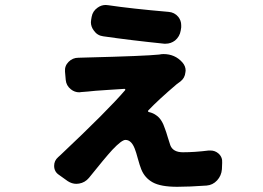

<svg xmlns="http://www.w3.org/2000/svg" viewBox="-20 -672 1040 760"><path d="M388.7 -528.3Q365.2 -531.2 351.6 -550.8Q339.8 -566.4 339.8 -584Q339.8 -588.9 340.8 -593.8L342.8 -605.5Q346.7 -627.9 366.2 -641.6Q380.9 -652.3 398.4 -652.3Q403.3 -652.3 408.2 -651.4Q500 -637.7 647.5 -625Q670.9 -623 685.5 -605.5Q697.3 -590.8 697.3 -572.3Q697.3 -568.4 697.3 -563.5L695.3 -550.8Q691.4 -527.3 672.9 -511.7Q656.2 -499 635.7 -499Q632.8 -499 629.9 -499Q496.1 -512.7 388.7 -528.3ZM610.4 -456.1Q619.1 -458 627 -458Q672.9 -458 702.1 -424.8Q714.8 -410.2 714.8 -392.6Q714.8 -388.7 713.9 -385.7Q711.9 -363.3 694.3 -349.6Q686.5 -343.8 679.7 -338.9Q608.4 -278.3 567.4 -235.4Q565.4 -233.4 565.9 -231.4Q566.4 -229.5 569.3 -228.5Q586.9 -224.6 599.6 -214.8Q621.1 -200.2 633.8 -160.2Q637.7 -150.4 644 -128.9Q650.4 -107.4 654.3 -96.7Q665 -69.3 704.1 -69.3Q751 -69.3 805.7 -76.2Q809.6 -76.2 813.5 -76.2Q831.1 -76.2 844.7 -64.5Q861.3 -49.8 859.4 -27.3L858.4 -2Q856.4 23.4 839.4 42Q822.3 60.5 797.9 62.5Q728.5 67.4 681.6 67.4Q616.2 67.4 584.5 49.8Q552.7 32.2 539.1 -2Q533.2 -16.6 525.4 -44.9Q517.6 -73.2 516.6 -74.2Q502.9 -118.2 476.6 -118.2Q461.9 -118.2 424.8 -79.1Q394.5 -45.9 332 32.2Q316.4 50.8 293 54.7Q287.1 55.7 282.2 55.7Q264.6 55.7 248 44.9L213.9 20.5Q194.3 7.8 194.3 -15.6Q194.3 -36.1 210 -49.8Q212.9 -52.7 219.7 -58.6Q406.2 -234.4 475.6 -315.4Q476.6 -316.4 475.6 -318.4Q474.6 -320.3 472.7 -320.3Q460 -319.3 404.8 -315.9Q349.6 -312.5 327.1 -309.6Q315.4 -308.6 301.8 -307.6Q297.9 -306.6 293.9 -306.6Q275.4 -306.6 260.7 -318.4Q242.2 -333 240.2 -355.5L237.3 -388.7Q235.4 -411.1 251.5 -427.2Q267.6 -443.4 290 -443.4Q308.6 -443.4 320.3 -444.3Q555.7 -450.2 610.4 -456.1Z"/></svg>

Font: Gen Jyuu Gothic Heavy
Style: Bold
Weight: 900
Designer: [Source Han Sans]
Ryoko NISHIZUKA  (kana & ideographs); Paul D. Hunt (Latin, Greek & Cyrillic); Wenlong ZHANG  (bopomofo
Version: Version 1.002.20150607